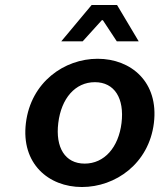

<svg xmlns="http://www.w3.org/2000/svg" viewBox="-20 -739 671 771"><path d="M84 -245C64 -82 175 12 309 12C444 12 578 -82 598 -245C618 -409 507 -503 372 -503C238 -503 104 -409 84 -245ZM214 -245C226 -344 282 -409 361 -409C440 -409 480 -344 468 -245C456 -147 399 -82 320 -82C241 -82 202 -147 214 -245ZM226 -573H312L389 -658H393L449 -573H537L450 -719H348Z"/></svg>

Font: Falling Sky
Style: ExtObl
Weight: 400
Designer: Paul D. Hunt
Foundry: Adobe Systems Incorporated
Version: Version 1.02